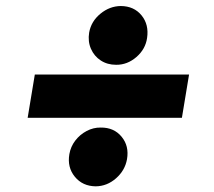

<svg xmlns="http://www.w3.org/2000/svg" viewBox="-20 -623 730 654"><path d="M624 -369.1 599.6 -221.7H74.2L98.6 -369.1ZM306.2 11.7Q261.2 11.2 234.9 -21Q208.5 -53.2 216.3 -98.1Q220.7 -123.5 236.3 -144Q252 -164.6 275.1 -176.8Q298.3 -189 323.2 -188.5Q368.2 -189 394.3 -157.2Q420.4 -125.5 412.6 -80.6Q405.8 -42.5 375.2 -15.6Q344.7 11.2 306.2 11.7ZM375.5 -402.3Q345.7 -402.3 323.2 -417Q300.8 -431.6 289.8 -456.8Q278.8 -481.9 283.7 -512.2Q290.5 -550.3 322 -576.2Q353.5 -602.1 391.6 -602.5Q436.5 -602.1 462.2 -570.6Q487.8 -539.1 481 -493.7Q475.6 -455.6 444.6 -428.7Q413.6 -401.9 375.5 -402.3Z"/></svg>

Font: Inter 18pt Black
Style: Italic
Weight: 900
Italic angle: -9.3988°
Designer: Rasmus Andersson
Foundry: rsms
Version: Version 4.001;git-66647c0bb